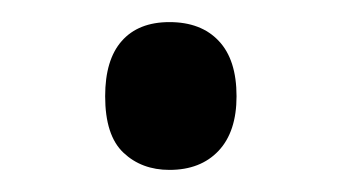

<svg xmlns="http://www.w3.org/2000/svg" viewBox="-20 -138 306 172"><path d="M74.2 -51.8Q74.2 -84.5 89.1 -101.3Q104 -118.2 131.8 -118.2Q160.2 -118.2 176 -101.3Q191.9 -84.5 191.9 -51.8Q191.9 -20 175.8 -2.9Q159.7 14.2 131.8 14.2Q106.9 14.2 90.6 -1.2Q74.2 -16.6 74.2 -51.8Z"/></svg>

Font: f02537652
Style: Regular
Weight: 400
Foundry: Ascender Corporation
Version: Version 1.10